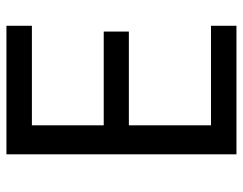

<svg xmlns="http://www.w3.org/2000/svg" viewBox="-99 -655 754 596"><g transform="rotate(-90 278.0 -357.0)"><path d="M496 0H97V-714H496V-635H187V-412H478V-334H187V-79H496Z"/></g></svg>

Font: Noto Sans Syloti Nagri
Style: Regular
Weight: 400
Designer: Monotype Design Team
Foundry: Monotype Imaging Inc.
Version: Version 2.003; ttfautohint (v1.8.4.7-5d5b)